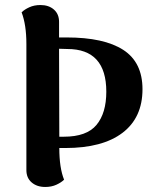

<svg xmlns="http://www.w3.org/2000/svg" viewBox="-20 -730 622 764"><path d="M547 -375Q547 -262 467.5 -201.5Q388 -141 240 -141H216Q216 -62 235 -15Q224 -4 204.5 5Q185 14 160 14Q127 14 106 -4Q85 -22 85 -53V-555Q85 -631 66 -681Q77 -692 96.5 -701Q116 -710 141 -710Q174 -710 194.5 -692Q215 -674 215 -643V-581H245Q394 -581 470.5 -531.5Q547 -482 547 -375ZM403 -365Q403 -535 248 -535L215 -536L216 -186H234Q325 -186 364 -233Q403 -280 403 -365Z"/></svg>

Font: Arima Madurai Black
Style: Regular
Weight: 900
Designer: Joana Correia and Natanael Gama
Foundry: NDISCOVER
Version: Version 1.019